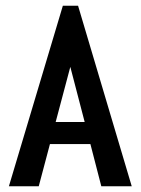

<svg xmlns="http://www.w3.org/2000/svg" viewBox="-20 -649 490 669"><path d="M333 0 295 -147H154L115 0H11L199 -629H252L439 0ZM225 -416 174 -224H275Z"/></svg>

Font: Inconsolata SemiCondensed Bold
Style: Regular
Weight: 700
Width: 4
Monospace: yes
Designer: Raph Levien, Cyreal, Brenton Simpson
Foundry: Raph Levien, Cyreal, Google
Version: Version 3.001; ttfautohint (v1.8.2.53-6de2)